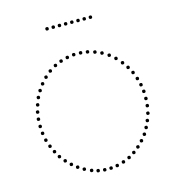

<svg xmlns="http://www.w3.org/2000/svg" viewBox="-127 -1000 1018 1108"><g transform="rotate(-15 382.0 -446.0)"><path d="M253 -872Q243 -872 243 -882Q243 -892 253 -892Q263 -892 263 -882Q263 -872 253 -872ZM290 -872Q280 -872 280 -882Q280 -892 290 -892Q300 -892 300 -882Q300 -872 290 -872ZM327 -872Q317 -872 317 -882Q317 -892 327 -892Q337 -892 337 -882Q337 -872 327 -872ZM364 -872Q354 -872 354 -882Q354 -892 364 -892Q374 -892 374 -882Q374 -872 364 -872ZM401 -872Q391 -872 391 -882Q391 -892 401 -892Q411 -892 411 -882Q411 -872 401 -872ZM438 -872Q428 -872 428 -882Q428 -892 438 -892Q448 -892 448 -882Q448 -872 438 -872ZM475 -872Q465 -872 465 -882Q465 -892 475 -892Q485 -892 485 -882Q485 -872 475 -872ZM512 -872Q502 -872 502 -882Q502 -892 512 -892Q522 -892 522 -882Q522 -872 512 -872ZM404 -688Q394 -688 394 -698Q394 -708 404 -708Q414 -708 414 -698Q414 -688 404 -688ZM363 -688Q353 -688 353 -698Q353 -708 363 -708Q373 -708 373 -698Q373 -688 363 -688ZM323 -682Q313 -682 313 -692Q313 -702 323 -702Q333 -702 333 -692Q333 -682 323 -682ZM283 -671Q273 -671 273 -681Q273 -691 283 -691Q293 -691 293 -681Q293 -671 283 -671ZM245 -655Q235 -655 235 -665Q235 -675 245 -675Q255 -675 255 -665Q255 -655 245 -655ZM208 -632Q198 -632 198 -642Q198 -652 208 -652Q218 -652 218 -642Q218 -632 208 -632ZM175 -604Q165 -604 165 -614Q165 -624 175 -624Q185 -624 185 -614Q185 -604 175 -604ZM146 -572Q136 -572 136 -582Q136 -592 146 -592Q156 -592 156 -582Q156 -572 146 -572ZM122 -538Q112 -538 112 -548Q112 -558 122 -558Q132 -558 132 -548Q132 -538 122 -538ZM102 -502Q92 -502 92 -512Q92 -522 102 -522Q112 -522 112 -512Q112 -502 102 -502ZM87 -462Q77 -462 77 -472Q77 -482 87 -482Q97 -482 97 -472Q97 -462 87 -462ZM76 -422Q66 -422 66 -432Q66 -442 76 -442Q86 -442 86 -432Q86 -422 76 -422ZM70 -381Q60 -381 60 -391Q60 -401 70 -401Q80 -401 80 -391Q80 -381 70 -381ZM69 -338Q59 -338 59 -348Q59 -358 69 -358Q79 -358 79 -348Q79 -338 69 -338ZM72 -296Q62 -296 62 -306Q62 -316 72 -316Q82 -316 82 -306Q82 -296 72 -296ZM80 -253Q70 -253 70 -263Q70 -273 80 -273Q90 -273 90 -263Q90 -253 80 -253ZM94 -213Q84 -213 84 -223Q84 -233 94 -233Q104 -233 104 -223Q104 -213 94 -213ZM111 -176Q101 -176 101 -186Q101 -196 111 -196Q121 -196 121 -186Q121 -176 111 -176ZM131 -141Q121 -141 121 -151Q121 -161 131 -161Q141 -161 141 -151Q141 -141 131 -141ZM157 -109Q147 -109 147 -119Q147 -129 157 -129Q167 -129 167 -119Q167 -109 157 -109ZM186 -80Q176 -80 176 -90Q176 -100 186 -100Q196 -100 196 -90Q196 -80 186 -80ZM217 -55Q207 -55 207 -65Q207 -75 217 -75Q227 -75 227 -65Q227 -55 217 -55ZM251 -34Q241 -34 241 -44Q241 -54 251 -54Q261 -54 261 -44Q261 -34 251 -34ZM290 -16Q280 -16 280 -26Q280 -36 290 -36Q300 -36 300 -26Q300 -16 290 -16ZM326 -5Q316 -5 316 -15Q316 -25 326 -25Q336 -25 336 -15Q336 -5 326 -5ZM364 0Q354 0 354 -10Q354 -20 364 -20Q374 -20 374 -10Q374 0 364 0ZM402 0Q392 0 392 -10Q392 -20 402 -20Q412 -20 412 -10Q412 0 402 0ZM440 -5Q430 -5 430 -15Q430 -25 440 -25Q450 -25 450 -15Q450 -5 440 -5ZM480 -16Q470 -16 470 -26Q470 -36 480 -36Q490 -36 490 -26Q490 -16 480 -16ZM518 -32Q508 -32 508 -42Q508 -52 518 -52Q528 -52 528 -42Q528 -32 518 -32ZM552 -53Q542 -53 542 -63Q542 -73 552 -73Q562 -73 562 -63Q562 -53 552 -53ZM583 -78Q573 -78 573 -88Q573 -98 583 -98Q593 -98 593 -88Q593 -78 583 -78ZM612 -107Q602 -107 602 -117Q602 -127 612 -127Q622 -127 622 -117Q622 -107 612 -107ZM638 -139Q628 -139 628 -149Q628 -159 638 -159Q648 -159 648 -149Q648 -139 638 -139ZM658 -174Q648 -174 648 -184Q648 -194 658 -194Q668 -194 668 -184Q668 -174 658 -174ZM675 -211Q665 -211 665 -221Q665 -231 675 -231Q685 -231 685 -221Q685 -211 675 -211ZM689 -251Q679 -251 679 -261Q679 -271 689 -271Q699 -271 699 -261Q699 -251 689 -251ZM697 -294Q687 -294 687 -304Q687 -314 697 -314Q707 -314 707 -304Q707 -294 697 -294ZM700 -336Q690 -336 690 -346Q690 -356 700 -356Q710 -356 710 -346Q710 -336 700 -336ZM699 -379Q689 -379 689 -389Q689 -399 699 -399Q709 -399 709 -389Q709 -379 699 -379ZM693 -420Q683 -420 683 -430Q683 -440 693 -440Q703 -440 703 -430Q703 -420 693 -420ZM682 -460Q672 -460 672 -470Q672 -480 682 -480Q692 -480 692 -470Q692 -460 682 -460ZM667 -500Q657 -500 657 -510Q657 -520 667 -520Q677 -520 677 -510Q677 -500 667 -500ZM647 -536Q637 -536 637 -546Q637 -556 647 -556Q657 -556 657 -546Q657 -536 647 -536ZM623 -570Q613 -570 613 -580Q613 -590 623 -590Q633 -590 633 -580Q633 -570 623 -570ZM593 -604Q583 -604 583 -614Q583 -624 593 -624Q603 -624 603 -614Q603 -604 593 -604ZM560 -632Q550 -632 550 -642Q550 -652 560 -652Q570 -652 570 -642Q570 -632 560 -632ZM523 -655Q513 -655 513 -665Q513 -675 523 -675Q533 -675 533 -665Q533 -655 523 -655ZM485 -671Q475 -671 475 -681Q475 -691 485 -691Q495 -691 495 -681Q495 -671 485 -671ZM444 -683Q434 -683 434 -693Q434 -703 444 -703Q454 -703 454 -693Q454 -683 444 -683Z"/></g></svg>

Font: Raleway Dots 
Style: Regular
Weight: 400
Version: Version 1.000